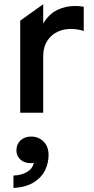

<svg xmlns="http://www.w3.org/2000/svg" viewBox="-20 -539 451 918"><path d="M76.6 0V-440.1L186.6 -518.8V-426.6Q214.5 -472.8 254.2 -491.6Q294 -510.4 338.6 -510.4Q348.8 -510.4 359.5 -509.5Q370.2 -508.7 380.4 -507V-390.9Q365.7 -395.6 350.1 -398.1Q334.4 -400.6 319.1 -400.6Q261.3 -400.6 223.9 -365.4Q186.6 -330.2 186.6 -269.2V0ZM44.4 359.8V300.3Q83.9 299.1 110.6 282.4Q137.2 265.8 141.1 239.4Q120.4 243.5 101.4 237.3Q82.4 231.1 70.5 216.1Q58.5 201.1 58.5 180Q58.5 150.3 78.2 132.1Q97.9 113.9 129 113.9Q164.1 113.9 188.2 137.6Q212.2 161.3 212.2 202.4Q212.2 241.4 195 276.1Q177.8 310.7 140.7 333.4Q103.6 356.2 44.4 359.8Z"/></svg>

Font: Geologica-Sharp
Style: Regular
Weight: 100
Designer: Sindre Bremnes, Frode Helland
Foundry: Monokrom Skriftforlag AS
Version: Version 1.010;gftools[0.9.28]